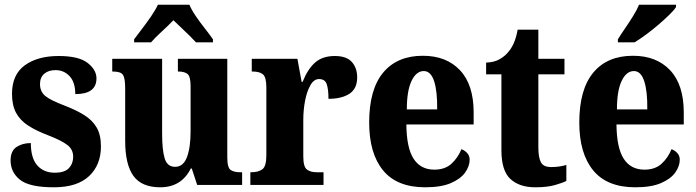

<svg xmlns="http://www.w3.org/2000/svg" viewBox="-20 -786 2960 816"><path d="M209 10Q105 10 65 -22Q25 -54 25 -104Q25 -145 50.5 -161.5Q76 -178 111 -178Q111 -114 138.5 -83Q166 -52 212 -52Q255 -52 273 -71.5Q291 -91 291 -120Q291 -151 266 -170Q241 -189 187 -210Q134 -230 99.5 -252.5Q65 -275 48 -307Q31 -339 31 -387Q31 -469 85.5 -508.5Q140 -548 229 -548Q315 -548 352.5 -518.5Q390 -489 390 -453Q390 -386 300 -386Q300 -436 276 -462Q252 -488 216 -488Q186 -488 168 -472.5Q150 -457 150 -429Q150 -397 172 -378.5Q194 -360 255 -337Q302 -319 337 -297.5Q372 -276 390.5 -244.5Q409 -213 409 -164Q409 -85 358.5 -37.5Q308 10 209 10Z M661 10Q582 10 547 -38.5Q512 -87 512 -188V-411Q512 -454 502.5 -468Q493 -482 460 -482H457V-536H669V-219Q669 -148 680 -112.5Q691 -77 724 -77Q759 -77 774.5 -118Q790 -159 790 -228V-419Q790 -462 776.5 -472Q763 -482 739 -482H736V-536H946V-117Q946 -73 960.5 -63.5Q975 -54 999 -54H1009V0H818L795 -70H791Q751 10 661 10ZM550 -619Q564 -638 584 -664Q604 -690 622.5 -717Q641 -744 651 -766H785Q794 -744 812.5 -717Q831 -690 851.5 -664Q872 -638 885 -619V-606H813Q804 -616 786.5 -633.5Q769 -651 749.5 -669Q730 -687 717 -700Q697 -679 667.5 -652Q638 -625 622 -606H550Z M1044 0V-54H1048Q1078 -54 1095 -66.5Q1112 -79 1112 -126V-414Q1112 -458 1097.5 -470Q1083 -482 1054 -482H1050V-536H1244L1262 -438H1266Q1288 -493 1319.5 -520.5Q1351 -548 1403 -548Q1453 -548 1475.5 -522.5Q1498 -497 1498 -457Q1498 -409 1465 -387.5Q1432 -366 1376 -366Q1376 -407 1368.5 -428.5Q1361 -450 1336 -450Q1314 -450 1299 -423.5Q1284 -397 1276.5 -357.5Q1269 -318 1269 -276V-121Q1269 -77 1284.5 -65.5Q1300 -54 1325 -54H1355V0Z M1787 10Q1667 10 1608 -62Q1549 -134 1549 -265Q1549 -406 1608.5 -477.5Q1668 -549 1777 -549Q1877 -549 1935 -487.5Q1993 -426 1993 -308V-257H1707Q1708 -157 1738 -111Q1768 -65 1826 -65Q1871 -65 1898.5 -90Q1926 -115 1941 -152Q1955 -147 1965.5 -135.5Q1976 -124 1976 -107Q1976 -80 1957 -53Q1938 -26 1896.5 -8Q1855 10 1787 10ZM1838 -321Q1839 -398 1825 -441Q1811 -484 1781 -484Q1749 -484 1729 -442Q1709 -400 1709 -321Z M2255 10Q2188 10 2149.5 -25Q2111 -60 2111 -148V-470H2046V-520Q2081 -521 2104.5 -535Q2128 -549 2140 -565Q2153 -579 2163.5 -602.5Q2174 -626 2180 -660H2268V-536H2379V-470H2268V-161Q2268 -116 2279 -96Q2290 -76 2322 -76Q2358 -76 2387 -85V-17Q2372 -9 2338.5 0.5Q2305 10 2255 10Z M2680 10Q2560 10 2501 -62Q2442 -134 2442 -265Q2442 -406 2501.5 -477.5Q2561 -549 2670 -549Q2770 -549 2828 -487.5Q2886 -426 2886 -308V-257H2600Q2601 -157 2631 -111Q2661 -65 2719 -65Q2764 -65 2791.5 -90Q2819 -115 2834 -152Q2848 -147 2858.5 -135.5Q2869 -124 2869 -107Q2869 -80 2850 -53Q2831 -26 2789.5 -8Q2748 10 2680 10ZM2731 -321Q2732 -398 2718 -441Q2704 -484 2674 -484Q2642 -484 2622 -442Q2602 -400 2602 -321ZM2606 -619Q2619 -640 2636.5 -665.5Q2654 -691 2670.5 -717.5Q2687 -744 2696 -766H2853V-756Q2845 -743 2825 -723.5Q2805 -704 2779.5 -682Q2754 -660 2727 -640Q2700 -620 2677 -606H2606Z"/></svg>

Font: Noto Serif Lao Condensed ExtraBold
Style: Regular
Weight: 800
Width: 3
Designer: Monotype Design Team
Foundry: Monotype Imaging Inc.
Version: Version 2.003; ttfautohint (v1.8.4.7-5d5b)